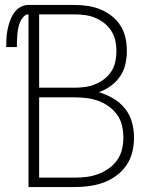

<svg xmlns="http://www.w3.org/2000/svg" viewBox="-20 -755 640 775"><path d="M95 0V-697Q83 -697 74 -686.5Q65 -676 60.5 -664.5Q56 -653 53.5 -640.5Q51 -628 50 -615.5Q49 -603 48.5 -590.5Q48 -578 48 -565H5Q5 -583 6 -600.5Q7 -618 10.5 -635.5Q14 -653 20 -670Q26 -687 36 -702Q46 -717 61.5 -726Q77 -735 95 -735H281Q308 -735 334.5 -731Q361 -727 385.5 -717Q410 -707 431 -690.5Q452 -674 466.5 -651Q481 -628 486.5 -602Q492 -576 492 -549Q492 -522 486 -495.5Q480 -469 464.5 -446.5Q449 -424 427 -408Q405 -392 379 -383Q409 -374 436.5 -358Q464 -342 484 -317.5Q504 -293 512.5 -262Q521 -231 521 -200Q521 -170 514 -141Q507 -112 490 -87.5Q473 -63 449 -45.5Q425 -28 397.5 -18Q370 -8 340.5 -4Q311 0 281 0ZM138 -401H281Q303 -401 324 -404Q345 -407 364.5 -415Q384 -423 401 -436Q418 -449 429.5 -467Q441 -485 445.5 -506Q450 -527 450 -549Q450 -570 445.5 -591Q441 -612 429.5 -630Q418 -648 401 -661.5Q384 -675 364.5 -683Q345 -691 324 -694Q303 -697 281 -697H138ZM138 -38H281Q306 -38 330 -41Q354 -44 376.5 -52.5Q399 -61 419 -75Q439 -89 453 -109Q467 -129 472.5 -152.5Q478 -176 478 -200Q478 -224 472.5 -248Q467 -272 453 -291.5Q439 -311 419 -325.5Q399 -340 376.5 -348Q354 -356 330 -359Q306 -362 281 -362H138Z"/></svg>

Font: Zed Sans Extralight Extended
Style: Regular
Weight: 200
Width: 7
Designer: Belleve Invis
Foundry: Belleve Invis
Version: Version 1.0.0; ttfautohint (v1.8.4)